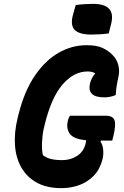

<svg xmlns="http://www.w3.org/2000/svg" viewBox="-20 -954 640 994"><path d="M372 -928Q394 -931 418.5 -932.5Q443 -934 462 -934Q580 -934 556 -833L543 -781Q521 -778 497.5 -776.5Q474 -775 454 -775Q390 -775 366.5 -799.5Q343 -824 358 -878ZM342 -355H526Q565 -355 573 -331Q581 -307 567 -250L561 -226H503L500 -221Q511 -207 514 -180.5Q517 -154 510 -127Q503 -101 489 -75.5Q475 -50 446 -27Q418 -4 379 8Q340 20 298 20Q222 20 170.5 -8.5Q119 -37 90.5 -87Q62 -137 57.5 -202.5Q53 -268 71 -342L76 -362Q106 -482 160 -561.5Q214 -641 283 -680.5Q352 -720 428 -720Q481 -720 511.5 -705.5Q542 -691 561 -671Q584 -649 592 -619Q600 -589 594 -560Q587 -529 584 -509Q581 -489 579 -462Q551 -450 520 -450Q429 -450 446 -522Q449 -535 455.5 -548Q462 -561 473 -574Q459 -584 433 -584Q362 -584 303.5 -516Q245 -448 211 -307L206 -286Q199 -254 197.5 -215.5Q196 -177 202 -151Q219 -137 243.5 -131Q268 -125 302 -125Q344 -125 377 -145.5Q410 -166 421 -203Q425 -216 426 -228Q360 -234 341 -262Q322 -290 331 -327Q333 -337 335.5 -342.5Q338 -348 342 -355Z"/></svg>

Font: Recursive Mn Csl St XBd
Style: Italic
Weight: 800
Italic angle: -15°
Monospace: yes
Version: Version 1.079;hotconv 1.0.112;makeotfexe 2.5.65598; ttfautoh